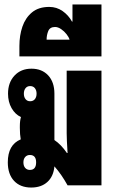

<svg xmlns="http://www.w3.org/2000/svg" viewBox="-20 -831 517 861"><path d="M120 10Q71 10 43 -20Q15 -50 15 -103Q15 -182 73 -206Q71 -217 70 -229.5Q69 -242 69 -257V-264Q69 -290 74 -306Q48 -318 32 -346Q16 -374 16 -411Q16 -461 45 -492Q74 -523 121 -523Q168 -523 196 -493Q224 -463 224 -411V-203Q254 -183 280 -145H283Q281 -174 280 -198Q279 -222 279 -233V-514H435V0H283Q269 -25 254.5 -46Q240 -67 224 -85Q220 -40 192.5 -15Q165 10 120 10ZM115 -377Q129 -377 136.5 -386.5Q144 -396 144 -411Q144 -426 136.5 -435.5Q129 -445 115 -445Q102 -445 94.5 -435.5Q87 -426 87 -411Q87 -396 94.5 -386.5Q102 -377 115 -377ZM114 -69Q142 -69 142 -103Q142 -136 114 -136Q101 -136 93 -127Q85 -118 85 -103Q85 -87 93 -78Q101 -69 114 -69Z M67 -578V-625Q67 -672 80.5 -711.5Q94 -751 123.5 -775.5Q153 -800 201 -800Q234 -800 260.5 -781.5Q287 -763 303 -734H305V-811H435V-578ZM189 -653H292Q289 -664 278.5 -677.5Q268 -691 254 -700.5Q240 -710 227 -710Q204 -710 196.5 -692Q189 -674 189 -653Z"/></svg>

Font: Noto Sans Thai Looped UI Condensed Black
Style: Regular
Weight: 900
Width: 3
Designer: Cadson Demak Team
Foundry: Cadson Demak Co., Ltd.
Version: Version 1.000; ttfautohint (v1.8.4.7-5d5b)